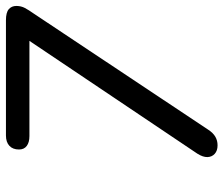

<svg xmlns="http://www.w3.org/2000/svg" viewBox="-73 -672 752 646"><g transform="rotate(-90 303.0 -349.0)"><path d="M137 7Q119 7 108.5 -2.5Q98 -12 97.5 -27Q97 -42 109 -61L514 -664L513 -626H168Q147 -626 135 -635Q123 -644 123 -661Q123 -682 135.5 -693.5Q148 -705 170 -705H558Q584 -705 595 -695.5Q606 -686 606 -670Q606 -654 599 -641Q592 -628 580 -611L190 -25Q179 -8 166 -0.5Q153 7 137 7Z"/></g></svg>

Font: Nunito Medium
Style: Italic
Weight: 500
Designer: Vernon Adams
Foundry: Vernon Adams
Version: Version 3.601